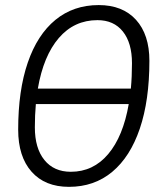

<svg xmlns="http://www.w3.org/2000/svg" viewBox="-20 -723 626 753"><path d="M250.5 9.8Q156.2 9.8 103.8 -49.6Q51.3 -108.9 51.3 -214.4Q51.3 -368.2 88.9 -477.5Q126.5 -586.9 197.3 -645Q268.1 -703.1 367.2 -703.1Q460.9 -703.1 513.4 -645.3Q565.9 -587.4 565.9 -484.4Q565.9 -329.1 528.3 -218.5Q490.7 -107.9 420.2 -49.1Q349.6 9.8 250.5 9.8ZM128.4 -375.5H493.2Q497.6 -422.9 497.6 -475.1Q497.6 -554.7 461.9 -599.4Q426.3 -644 362.3 -644Q271 -644 210.7 -574Q150.4 -503.9 128.4 -375.5ZM257.8 -49.3Q345.7 -49.3 404.3 -118.7Q462.9 -188 484.9 -314.9H120.6Q116.7 -271.5 116.7 -223.6Q116.7 -141.6 154.1 -95.5Q191.4 -49.3 257.8 -49.3Z"/></svg>

Font: Cascadia Mono Light
Style: Italic
Weight: 300
Italic angle: -10°
Monospace: yes
Designer: Aaron Bell
Foundry: Saja Typeworks
Version: Version 2404.023; ttfautohint (v1.8.4)